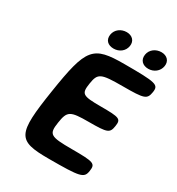

<svg xmlns="http://www.w3.org/2000/svg" viewBox="-205 -1010 1051 1139"><g transform="rotate(30 320.5 -441.0)"><path d="M548 -366C556 -418 543 -423 416 -423C288 -423 277 -431 289 -508C301 -584 317 -592 467 -592C616 -592 631 -597 640 -652C648 -706 627 -711 411 -711C195 -711 168 -678 118 -356C68 -33 85 0 302 0C518 0 541 -5 549 -59C557 -113 543 -118 393 -118C243 -118 230 -127 243 -213C256 -299 271 -308 399 -308C526 -308 540 -313 548 -366ZM308 -758C346 -758 379 -782 385 -820C391 -857 366 -882 328 -882C290 -882 256 -858 250 -820C244 -781 269 -758 308 -758ZM546 -757C584 -757 617 -782 623 -820C629 -857 604 -882 566 -882C528 -882 494 -858 488 -820C482 -782 507 -757 546 -757Z"/></g></svg>

Font: Asimov Print
Style: AIt
Weight: 500
Designer: Google
Version: Version 2.000980: 2014